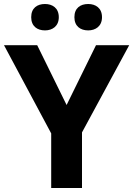

<svg xmlns="http://www.w3.org/2000/svg" viewBox="-20 -940 666 960"><path d="M136 -854C136 -809 166 -788 205 -788C242 -788 274 -809 274 -854C274 -900 242 -920 205 -920C166 -920 136 -900 136 -854ZM352 -854C352 -809 382 -788 421 -788C458 -788 490 -809 490 -854C490 -900 458 -920 421 -920C382 -920 352 -900 352 -854ZM313 -415 166 -714H0L236 -273V0H390V-278L626 -714H460Z"/></svg>

Font: Noto Sans Canadian Aboriginal
Style: Bold
Weight: 700
Designer: Monotype Design Team, Typotheque's Kevin King
Foundry: Monotype Imaging Inc.
Version: Version 2.004